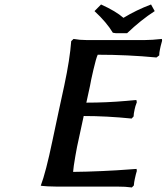

<svg xmlns="http://www.w3.org/2000/svg" viewBox="-20 -825 737 849"><path d="M326.2 -201.2Q321.8 -183.6 313.2 -134.8Q304.7 -85.9 303.2 -64.9Q360.8 -65.4 431.2 -68.6Q501.5 -71.8 543 -75.2L584 -78.1L585 -68.8Q581.5 -59.1 576.2 -34.2Q572.8 -19 571.8 -4.9L563 3.9Q536.1 0 496.1 0H227.1Q207.5 0 190.9 -1Q174.3 -2 167 -2.9L160.2 -3.9Q182.6 -62.5 211.9 -203.1Q221.2 -249.5 240 -335.2Q258.8 -420.9 264.2 -446.8Q289.1 -563.5 294.9 -643.1L305.2 -652.8Q332 -647.9 361.8 -647.9H621.1Q650.9 -647.9 695.8 -652.8L696.8 -645Q694.3 -636.7 690.4 -621.1L687 -605Q684.1 -591.8 684.1 -580.1L671.9 -570.8Q543.5 -583 412.1 -583Q404.8 -567.4 393.1 -516.8Q381.3 -466.3 377.9 -444.8L361.8 -371.1Q451.2 -371.1 539.1 -378.9Q543.9 -379.4 561.3 -380.9Q578.6 -382.3 583 -382.8L585 -373Q577.6 -354 575.2 -340.8Q570.8 -320.8 570.8 -310.1L562 -300.8Q452.1 -312 350.1 -312ZM492.2 -678.2 479 -680.2Q451.7 -726.1 397.9 -775.9L426.8 -805.2Q492.7 -775.4 525.9 -746.1Q583 -780.8 647.9 -805.2L664.1 -775.9Q603.5 -736.8 542 -678.2Z"/></svg>

Font: Linear Smooth
Style: Bold Italic
Weight: 700
Designer: Philipp H. Poll, Flanker
Foundry: Philipp H. Poll, reworked by Flanker
Version: Version 1.061 | FøM Fix